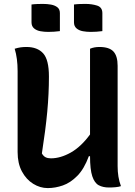

<svg xmlns="http://www.w3.org/2000/svg" viewBox="-20 -950 690 981"><path d="M224 11Q185 11 149.5 -11Q114 -33 92 -74Q70 -115 70 -173V-587Q70 -652 55 -701Q71 -706 85 -708Q99 -710 115 -710Q171 -710 200.5 -677.5Q230 -645 230 -559Q230 -471 221.5 -379.5Q213 -288 194 -166Q202 -152 213 -146.5Q224 -141 240 -141Q289 -141 341.5 -170.5Q394 -200 440 -263V-701Q461 -710 488 -710Q538 -710 559.5 -687Q581 -664 581 -614V-101Q581 -73 585 -48Q589 -23 598 1Q587 5 570.5 6.5Q554 8 537 8Q506 8 484.5 -3.5Q463 -15 451.5 -49.5Q440 -84 440 -152H434Q410 -87 375 -51.5Q340 -16 301 -2.5Q262 11 224 11ZM141 -927Q155 -929 171 -929.5Q187 -930 200 -930Q221 -930 240.5 -926.5Q260 -923 273 -913Q286 -903 286 -883V-791Q272 -789 256 -788Q240 -787 226 -787Q206 -787 186.5 -790.5Q167 -794 154 -805Q141 -816 141 -836ZM358 -927Q372 -929 388 -929.5Q404 -930 417 -930Q449 -930 476 -921.5Q503 -913 503 -883V-791Q489 -789 473 -788Q457 -787 443 -787Q423 -787 403.5 -790.5Q384 -794 371 -805Q358 -816 358 -836Z"/></svg>

Font: Recursive Sn Csl St
Style: Bold
Weight: 700
Version: Version 1.079;hotconv 1.0.112;makeotfexe 2.5.65598; ttfautoh